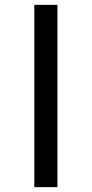

<svg xmlns="http://www.w3.org/2000/svg" viewBox="-20 -755 377 789"><path d="M216 -735V14H121V-735Z"/></svg>

Font: SUIT
Style: Bold
Weight: 700
Designer: Sunn Youn; Korean Glyphs from Source Han Sans (Sandoll Communications; Soo-young Jang, Joo-yeon Kang)
Foundry: Sunn
Version: Version 1.150